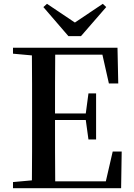

<svg xmlns="http://www.w3.org/2000/svg" viewBox="-20 -985 700 1005"><path d="M226 -965 207 -948 338 -796H404L536 -948L518 -965L372 -867ZM550 -548H599L595 -735H48V-704L147 -695C148 -595 148 -495 148 -393V-342C148 -241 148 -140 147 -41L48 -32V0H614L617 -192H570L534 -36H269C268 -138 268 -241 268 -357H429L443 -255H483V-496H443L429 -391H268C268 -499 268 -600 269 -699H516Z"/></svg>

Font: Noto Serif SC SemiBold
Style: Regular
Weight: 600
Designer: Ryoko NISHIZUKA 西塚涼子 (kana & ideographs); Frank Grießhammer (Latin, Greek & Cyrillic); Wenlong ZHANG 张文龙 (bopomofo); San
Foundry: Adobe
Version: Version 2.001;hotconv 1.1.0;makeotfexe 2.6.0